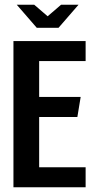

<svg xmlns="http://www.w3.org/2000/svg" viewBox="-20 -794 403 814"><path d="M51 -774H125L182 -725L239 -774H313L228 -676H136ZM37 -620H343V-535H146V-383H322L308 -298H146V-85H343V0H37Z"/></svg>

Font: Smooch Sans Thin
Style: Bold
Weight: 700
Version: Version 1.010